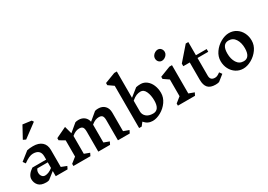

<svg xmlns="http://www.w3.org/2000/svg" viewBox="8 -1834 3884 2786"><g transform="rotate(-30 1950.5 -441.0)"><path d="M585 0H387V-87L274 2Q254 10 224 10Q136 10 97 -33.5Q58 -77 58 -139Q58 -175 83 -210.5Q108 -246 156 -278H387V-332Q387 -449 262 -449Q199 -449 104 -378L74 -420L217 -533Q263 -543 317 -543Q412 -543 464.5 -497Q517 -451 517 -364V-80L607 -45ZM387 -138V-232H213Q201 -217 196 -202Q191 -187 191 -169Q191 -134 210 -109.5Q229 -85 260 -85Q319 -85 387 -138ZM508 -844 281 -675 237 -696 344 -892 488 -873Z M1627 0H1429V-336Q1429 -388 1412.5 -409Q1396 -430 1355 -430Q1326 -430 1297 -419Q1268 -408 1230 -377V-78L1319 -45L1297 0H1100V-336Q1100 -388 1083.5 -409Q1067 -430 1026 -430Q997 -430 968 -419Q939 -408 902 -377V-78L990 -45L968 0H683V-36L772 -107V-378L683 -431V-467L861 -552L895 -426L1025 -535Q1048 -543 1080 -543Q1138 -543 1176.5 -512.5Q1215 -482 1226 -428L1354 -535Q1377 -543 1409 -543Q1478 -543 1518.5 -501.5Q1559 -460 1559 -389V-78L1649 -45Z M2315 -284Q2315 -206 2267.5 -138.5Q2220 -71 2148 -30.5Q2076 10 2009 10Q1927 10 1871 -57L1827 0H1784V-708L1695 -770V-806L1871 -873H1914V-432L2043 -535Q2075 -543 2120 -543Q2175 -543 2220 -508.5Q2265 -474 2290 -414.5Q2315 -355 2315 -284ZM2175 -236Q2175 -326 2146.5 -387.5Q2118 -449 2066 -449Q2029 -449 1994.5 -435.5Q1960 -422 1914 -383V-205Q1914 -152 1953.5 -116Q1993 -80 2067 -80Q2121 -80 2148 -119.5Q2175 -159 2175 -236Z M2720 0H2434V-36L2523 -107V-387L2434 -448V-484L2610 -552H2653V-78L2743 -45ZM2659 -771Q2659 -747 2644 -725.5Q2629 -704 2606 -691.5Q2583 -679 2561 -679Q2529 -679 2508 -702Q2487 -725 2487 -760Q2487 -784 2502 -805.5Q2517 -827 2540 -839.5Q2563 -852 2584 -852Q2617 -852 2638 -828.5Q2659 -805 2659 -771Z M3122 2Q3097 10 3061 10Q2975 10 2935.5 -33.5Q2896 -77 2896 -168V-457H2788V-500L2983 -724H3026V-503H3206V-457H3026V-160Q3026 -81 3104 -81Q3125 -81 3144 -89.5Q3163 -98 3193 -120L3223 -78Z M3834 -284Q3834 -206 3786.5 -138.5Q3739 -71 3667 -30.5Q3595 10 3528 10Q3461 10 3407.5 -24.5Q3354 -59 3323.5 -118Q3293 -177 3293 -249Q3293 -327 3340.5 -394.5Q3388 -462 3460 -502.5Q3532 -543 3599 -543Q3667 -543 3720.5 -508.5Q3774 -474 3804 -415Q3834 -356 3834 -284ZM3433 -297Q3433 -204 3472.5 -142Q3512 -80 3586 -80Q3639 -80 3666 -120Q3693 -160 3693 -237Q3693 -329 3653.5 -390.5Q3614 -452 3541 -452Q3433 -452 3433 -297Z"/></g></svg>

Font: InknutAntiqua
Style: Medium
Weight: 500
Designer: Claus Eggers Srensen
Foundry: Claus Eggers Srensen
Version: Version 1.000; ttfautohint (v1.2) -l 7 -r 28 -G 50 -x 13 -D 